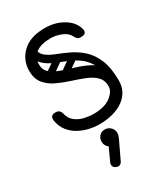

<svg xmlns="http://www.w3.org/2000/svg" viewBox="-183 -593 785 901"><g transform="rotate(-30 209.5 -142.5)"><path d="M204 10Q185 10 158 4.5Q131 -1 104 -14.5Q77 -28 56.5 -52.5Q36 -77 30 -114Q30 -116 30 -117.5Q30 -119 30 -120Q30 -142 55 -142H58Q80 -142 86 -117Q93 -89 113 -73.5Q133 -58 159 -52Q185 -46 208 -46Q269 -46 301.5 -71Q334 -96 334 -124Q334 -157 313.5 -177Q293 -197 260 -210Q227 -223 190.5 -234.5Q154 -246 121 -262Q88 -278 67.5 -304Q47 -330 47 -372Q47 -430 89 -470Q131 -510 210 -510Q267 -510 310.5 -483.5Q354 -457 364 -415Q365 -413 365 -408Q365 -388 340 -388H335Q324 -388 318 -394Q312 -400 307 -410Q297 -431 268 -443Q239 -455 210 -455Q159 -455 130.5 -434.5Q102 -414 102 -374Q102 -345 122.5 -328Q143 -311 176 -299.5Q209 -288 245.5 -277Q282 -266 315 -248.5Q348 -231 368.5 -201.5Q389 -172 389 -123Q389 -62 339.5 -26Q290 10 204 10ZM354 -123Q354 -189 335 -228Q316 -267 286 -289Q256 -311 222 -324Q188 -337 158 -350.5Q128 -364 109 -385Q90 -406 90 -445L125 -447Q125 -421 144 -405.5Q163 -390 193 -378.5Q223 -367 257 -351Q291 -335 321 -308.5Q351 -282 370 -237.5Q389 -193 389 -123ZM203 -363Q209 -356 207 -349.5Q205 -343 199 -339L139 -297Q124 -287 113 -300Q103 -313 118 -325L178 -367Q192 -377 203 -363ZM274 -337Q279 -330 277.5 -323.5Q276 -317 269 -313L209 -271Q195 -261 184 -274Q173 -288 189 -299L249 -341Q262 -351 274 -337ZM174 222Q159 216 159 201Q159 195 162 189L193 121Q175 108 175 85Q175 68 186.5 55.5Q198 43 216 43Q234 43 247 55.5Q260 68 260 85Q260 94 258 100Q256 106 254 111L207 210Q200 225 186 225Q180 225 174 222Z"/></g></svg>

Font: Nsibidi Libre Uzo
Style: Regular
Weight: 400
Designer: Oluwaseun Badejo
Version: Version 1.021